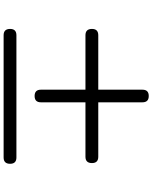

<svg xmlns="http://www.w3.org/2000/svg" viewBox="87 -931 826 1040"><g transform="rotate(90 500.0 -411.0)"><path d="M534.2 -530.3H829.1Q863.3 -530.3 863.3 -496.1Q863.3 -460.9 829.1 -460.9H534.2V-219.7Q534.2 -185.5 500 -185.5Q465.8 -185.5 465.8 -219.7V-460.9H170.9Q136.7 -460.9 136.7 -496.1Q136.7 -530.3 170.9 -530.3H465.8V-769.5Q465.8 -803.7 500 -803.7Q534.2 -803.7 534.2 -769.5ZM833 -17.6H170.9Q136.7 -17.6 136.7 -52.7Q136.7 -86.9 170.9 -86.9H833Q867.2 -86.9 867.2 -52.7Q867.2 -17.6 833 -17.6Z"/></g></svg>

Font: GenSenMaruGothic TW TTF Regular
Style: Regular
Weight: 400
Version: Version 1.301